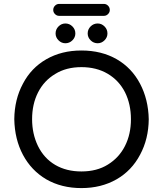

<svg xmlns="http://www.w3.org/2000/svg" viewBox="-20 -950 833 981"><path d="M252 -899Q252 -912 261 -921Q270 -930 282 -930H511Q523 -930 532 -921Q541 -912 541 -899Q541 -887 532 -878Q523 -869 511 -869H282Q270 -869 261 -878Q252 -887 252 -899ZM97 -522Q139 -603 217 -647.5Q295 -692 396 -692Q499 -692 577 -647Q653 -603 695.5 -522.5Q738 -442 740 -341Q739 -240 696 -160Q653 -78 575 -33.5Q497 11 396 11Q294 11 216 -34Q140 -79 97.5 -158.5Q55 -238 53 -341Q54 -442 97 -522ZM174 -204Q205 -141 262 -107.5Q319 -74 396 -74Q475 -74 531 -109Q588 -144 618.5 -204Q649 -264 649 -341Q649 -417 619 -478Q588 -539 530.5 -573Q473 -607 396 -607Q318 -607 262 -572Q205 -538 174.5 -478Q144 -418 144 -341Q144 -266 174 -204ZM314 -830Q335 -830 350 -815Q365 -800 365 -779Q365 -759 350 -744Q335 -729 314 -729Q294 -729 279 -744Q264 -759 264 -779Q264 -800 279 -815Q294 -830 314 -830ZM479 -830Q499 -830 514 -815Q529 -800 529 -779Q529 -759 514 -744Q499 -729 479 -729Q458 -729 443 -744Q428 -759 428 -779Q428 -800 443 -815Q458 -830 479 -830Z"/></svg>

Font: 寒蝉全圆体
Style: Regular
Weight: 400
Designer: Warren2060
      Designed by Motoya company      

      [Varela Round]
      Joe Prince(Latin component); Avraham Cornf
Foundry: ChillType
Version: Version 3.200